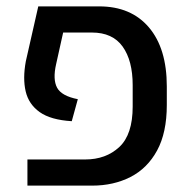

<svg xmlns="http://www.w3.org/2000/svg" viewBox="-20 -582 588 602"><path d="M66 0V-82H247Q312 -82 354 -121Q396 -160 396 -248V-315Q396 -392 364.5 -436Q333 -480 268 -480H178L156 -381Q145 -333 159 -307Q173 -281 224 -271L205 -202Q139 -206 104.5 -230.5Q70 -255 60.5 -295.5Q51 -336 61 -390L100 -562H291Q391 -562 447 -496Q503 -430 503 -311V-253Q503 -166 472.5 -110Q442 -54 389 -27Q336 0 269 0Z"/></svg>

Font: Assistant SemiBold
Style: Regular
Weight: 600
Designer: Hebrew By Ben Nathan, Latin by Paul Hunt
Version: Version 3.000